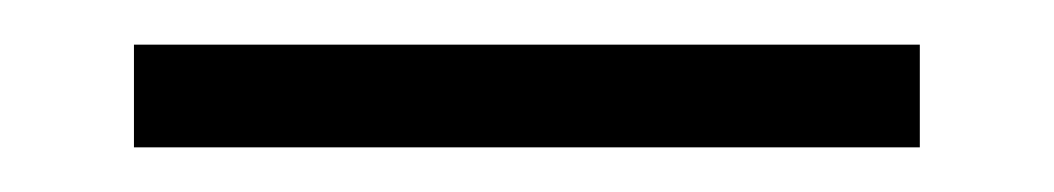

<svg xmlns="http://www.w3.org/2000/svg" viewBox="-20 -323 472 86"><path d="M40 -257V-303H392V-257Z"/></svg>

Font: Sulphur Point Light
Style: Regular
Weight: 300
Designer: Noponies / Dale Sattler
Foundry: Noponies
Version: Version 1.000; ttfautohint (v1.8)